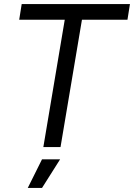

<svg xmlns="http://www.w3.org/2000/svg" viewBox="-20 -720 656 940"><path d="M297 -623.3H74L86.2 -700H616.2L604 -623.3H381.2L276.3 0H192.2ZM185.7 60H274.3L185.8 200H116Z"/></svg>

Font: Oak Sans Light Italic
Style: Regular
Weight: 400
Italic angle: -9.5°
Foundry: Erik Kennedy, Walven
Version: Version 1.000;Glyphs 3.1.2 (3151)